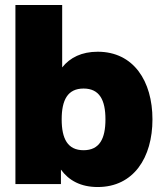

<svg xmlns="http://www.w3.org/2000/svg" viewBox="-20 -740 655 772"><path d="M42 0H225V-58C257 -14 305 12 373 12C517 12 593 -106 593 -260C593 -414 517 -532 373 -532C309 -532 262 -509 230 -469V-720H42ZM228 -260C228 -338 252 -384 316 -384C380 -384 404 -338 404 -260C404 -182 380 -136 316 -136C252 -136 228 -182 228 -260Z"/></svg>

Font: Aspekta 900
Style: Regular
Weight: 900
Designer: Ivo Dolenc
Version: Version 2.000